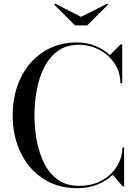

<svg xmlns="http://www.w3.org/2000/svg" viewBox="-20 -984 726 1014"><path d="M408 -895 545.5 -964.5 551 -960 441 -850H376L266 -960L271.5 -964.5ZM635.5 -205V0H627.5L575.5 -61Q542 -28 493.5 -9Q445 10 387 10Q285.5 10 209 -39.8Q132.5 -89.5 89.8 -176.5Q47 -263.5 47 -375Q47 -486.5 89.8 -573.5Q132.5 -660.5 209 -710.2Q285.5 -760 387 -760Q437 -760 482 -742.2Q527 -724.5 560 -693L617.5 -750H625.5V-545H616Q615 -605 583.8 -650.8Q552.5 -696.5 502.8 -722Q453 -747.5 397 -747.5Q331.5 -747.5 286.5 -715.5Q241.5 -683.5 214 -629.5Q186.5 -575.5 174.2 -509.2Q162 -443 162 -375Q162 -307 174.2 -240.8Q186.5 -174.5 214 -120.5Q241.5 -66.5 286.5 -34.5Q331.5 -2.5 397 -2.5Q465 -2.5 516.2 -30.2Q567.5 -58 596.5 -104Q625.5 -150 626.5 -205Z"/></svg>

Font: Bodoni* 24pt
Style: Regular
Weight: 400
Version: Version 2.3